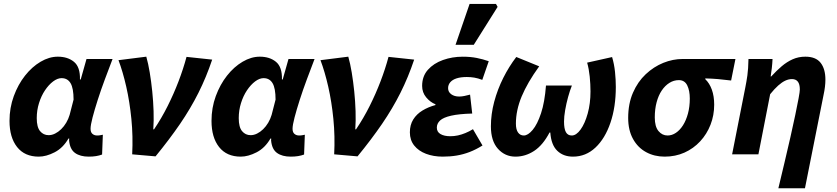

<svg xmlns="http://www.w3.org/2000/svg" viewBox="-20 -803 4355 999"><path d="M181.6 12Q108.5 12 69 -37.9Q29.5 -87.8 29.5 -174Q29.5 -242.2 51.7 -302.8Q73.9 -363.3 110.2 -409.4Q146.6 -455.5 191.3 -481.8Q235.9 -508.1 280.9 -508.1Q332.2 -508.1 364.9 -481.3Q397.7 -454.4 396 -389.6H400L430.1 -496.1H565.7Q546.2 -445.2 525.6 -390Q505 -334.7 488.5 -283.2Q472 -231.6 461.6 -191.8Q451.2 -152 451.2 -132.9Q451.2 -114.7 461 -106.4Q470.8 -98 485.4 -98Q495.5 -98 502.2 -99.5Q508.8 -101 515.1 -102L511.2 1.1Q496.6 6.5 479.5 9.3Q462.4 12 441.5 12Q397.2 12 370.4 -7.2Q343.6 -26.4 339.5 -72.4Q339.5 -74 339.8 -76.7Q340 -79.4 340.2 -82.2H336.2Q308 -33.2 264.2 -10.6Q220.4 12 181.6 12ZM233.1 -99.7Q249.9 -99.7 266.6 -108Q283.2 -116.2 298.1 -130.6Q313 -145 324.5 -164.4Q335.9 -183.8 342.3 -205.3L362.8 -284.7Q362.8 -344.2 347.1 -370.3Q331.4 -396.4 300.4 -396.4Q279.3 -396.4 256.5 -379.4Q233.7 -362.3 214.2 -333.3Q194.7 -304.3 183 -266.7Q171.2 -229.2 171.2 -188.3Q171.2 -141.5 188.6 -120.6Q206 -99.7 233.1 -99.7Z M667.8 0Q672.5 -94.2 663.6 -183.9Q654.7 -273.5 637 -351.6Q619.2 -429.7 596.5 -489.9L741.2 -508.1Q751.3 -473 759.1 -425.9Q766.9 -378.9 772.2 -327.2Q777.5 -275.5 779.1 -224.6Q780.7 -173.8 777.6 -130.2H781.6Q820.6 -187.9 852.4 -251.4Q884.2 -314.9 909 -379.8Q933.8 -444.6 950.5 -507.1L1084 -492.8Q1053.2 -400.9 1012.5 -319.9Q971.8 -238.8 916.9 -158.4Q861.9 -78.1 789.3 10.6Z M1232.6 12Q1159.5 12 1120 -37.9Q1080.5 -87.8 1080.5 -174Q1080.5 -242.2 1102.7 -302.8Q1124.9 -363.3 1161.2 -409.4Q1197.6 -455.5 1242.3 -481.8Q1286.9 -508.1 1331.9 -508.1Q1383.2 -508.1 1415.9 -481.3Q1448.7 -454.4 1447 -389.6H1451L1481.1 -496.1H1616.7Q1597.2 -445.2 1576.6 -390Q1556 -334.7 1539.5 -283.2Q1523 -231.6 1512.6 -191.8Q1502.2 -152 1502.2 -132.9Q1502.2 -114.7 1512 -106.4Q1521.8 -98 1536.4 -98Q1546.5 -98 1553.2 -99.5Q1559.8 -101 1566.1 -102L1562.2 1.1Q1547.6 6.5 1530.5 9.3Q1513.4 12 1492.5 12Q1448.2 12 1421.4 -7.2Q1394.6 -26.4 1390.5 -72.4Q1390.5 -74 1390.8 -76.7Q1391 -79.4 1391.2 -82.2H1387.2Q1359 -33.2 1315.2 -10.6Q1271.4 12 1232.6 12ZM1284.1 -99.7Q1300.9 -99.7 1317.6 -108Q1334.2 -116.2 1349.1 -130.6Q1364 -145 1375.5 -164.4Q1386.9 -183.8 1393.3 -205.3L1413.8 -284.7Q1413.8 -344.2 1398.1 -370.3Q1382.4 -396.4 1351.4 -396.4Q1330.3 -396.4 1307.5 -379.4Q1284.7 -362.3 1265.2 -333.3Q1245.7 -304.3 1234 -266.7Q1222.2 -229.2 1222.2 -188.3Q1222.2 -141.5 1239.6 -120.6Q1257 -99.7 1284.1 -99.7Z M1718.8 0Q1723.5 -94.2 1714.6 -183.9Q1705.7 -273.5 1688 -351.6Q1670.2 -429.7 1647.5 -489.9L1792.2 -508.1Q1802.3 -473 1810.1 -425.9Q1817.9 -378.9 1823.2 -327.2Q1828.5 -275.5 1830.1 -224.6Q1831.7 -173.8 1828.6 -130.2H1832.6Q1871.6 -187.9 1903.4 -251.4Q1935.2 -314.9 1960 -379.8Q1984.8 -444.6 2001.5 -507.1L2135 -492.8Q2104.2 -400.9 2063.5 -319.9Q2022.8 -238.8 1967.9 -158.4Q1912.9 -78.1 1840.3 10.6Z M2283.6 12Q2235.5 12 2196.5 -2.8Q2157.6 -17.6 2135.1 -45.9Q2112.6 -74.2 2112.6 -114.5Q2112.6 -153.2 2130.2 -181.4Q2147.8 -209.6 2178.2 -228Q2208.6 -246.4 2245.7 -256.4V-260.4Q2218.3 -271.4 2197.3 -296.7Q2176.4 -322 2176.4 -356Q2176.4 -406.2 2206.4 -439.9Q2236.3 -473.5 2284.8 -490.8Q2333.2 -508 2387.8 -508Q2427.5 -508 2460.5 -501.5Q2493.5 -494.9 2523 -484.5L2489.4 -387.4Q2467 -395.9 2448.1 -399.1Q2429.2 -402.3 2409 -402.3Q2377.8 -402.3 2356.1 -395.4Q2334.5 -388.6 2323 -375.3Q2311.5 -362 2311.5 -344.4Q2311.5 -324.4 2327.9 -312.6Q2344.2 -300.7 2369.2 -300.7Q2382.5 -300.7 2396.5 -303.7Q2410.4 -306.7 2425.8 -310.7L2437 -212.2Q2367.3 -210.3 2327 -201Q2286.7 -191.8 2269.8 -176.1Q2252.9 -160.5 2252.9 -139Q2252.9 -116.6 2272.1 -105.4Q2291.3 -94.2 2323.2 -94.2Q2343.3 -94.2 2362.6 -98.4Q2382 -102.7 2401.4 -110.7Q2420.9 -118.6 2440.9 -130.8L2490.5 -46Q2456.1 -24.6 2423.5 -12.1Q2391 0.4 2356.8 6.2Q2322.7 12 2283.6 12ZM2350.2 -569.9 2423.4 -782.7H2560.5L2569.1 -767.2L2445.1 -569.9Z M2662.2 12Q2607.5 12 2570.8 -28.9Q2534.2 -69.7 2534.2 -145.5Q2534.2 -208.9 2551.4 -273.4Q2568.7 -338 2598.6 -397.7Q2628.6 -457.3 2666.3 -506.5L2785.5 -457.9Q2724.2 -373.2 2694.2 -301Q2664.3 -228.8 2664.3 -159.8Q2664.3 -128.9 2675.5 -113.5Q2686.7 -98 2705.4 -98Q2727 -98 2751.5 -127.1Q2776 -156.2 2795.1 -213.9Q2814.2 -271.6 2820.8 -357.9H2955.6Q2945.2 -332.1 2935.8 -298Q2926.5 -264 2920.6 -230.1Q2914.7 -196.2 2914.7 -170.7Q2914.7 -133 2924.4 -115.5Q2934 -98 2955 -98Q2978.4 -98 3000.9 -129.1Q3023.4 -160.2 3037.9 -212.4Q3052.4 -264.6 3052.4 -327.3Q3052.4 -364.7 3048.4 -404.3Q3044.4 -443.9 3035 -477.1L3164.8 -506.1Q3175.8 -469.5 3180 -428.7Q3184.2 -387.8 3184.2 -350.7Q3184.2 -246.4 3156.2 -164.3Q3128.2 -82.2 3078.1 -35.1Q3028 12 2961.3 12Q2911 12 2879.4 -18.6Q2847.8 -49.2 2843.3 -113.5H2839.3Q2804.7 -47.6 2759.2 -17.8Q2713.7 12 2662.2 12Z M3438.2 12Q3384.6 12 3341.6 -11.5Q3298.6 -34.9 3273.6 -80.2Q3248.5 -125.5 3248.5 -189.5Q3248.5 -263.5 3273.4 -320.6Q3298.3 -377.8 3339.8 -416.8Q3381.4 -455.8 3431.3 -476Q3481.2 -496.1 3532.2 -496.1H3806.6L3784.1 -384.1Q3747.2 -388.7 3715.8 -391.5Q3684.3 -394.2 3649.7 -395V-391Q3671.8 -369.9 3683.9 -336.3Q3696 -302.7 3696 -258.1Q3696 -203 3676.9 -154Q3657.8 -105 3623 -67.5Q3588.3 -30.1 3541.3 -9Q3494.2 12 3438.2 12ZM3453.4 -98Q3476.2 -98 3496.8 -111.9Q3517.5 -125.7 3533.7 -151.1Q3549.9 -176.6 3559.5 -212.1Q3569.1 -247.7 3569.1 -290.2Q3569.1 -331.8 3555.7 -358.9Q3542.3 -386.1 3512.1 -386.1Q3485.9 -386.1 3463.2 -371.9Q3440.5 -357.8 3423.2 -332.2Q3406 -306.6 3396.5 -271.1Q3386.9 -235.6 3386.9 -191.9Q3386.9 -144.3 3406.1 -121.2Q3425.3 -98 3453.4 -98Z M4029.9 176.7Q4046.1 109.5 4062.2 41.5Q4078.3 -26.6 4092.7 -89.7Q4107.1 -152.9 4117.9 -205Q4128.7 -257.2 4135.2 -291.7Q4141.6 -326.1 4141.6 -337.2Q4141.6 -365.3 4131.1 -378.4Q4120.7 -391.5 4100.9 -391.5Q4083.2 -391.5 4065.8 -383.3Q4048.3 -375.1 4029 -357.9Q4009.6 -340.6 3987.2 -312.8L3926.1 0H3789.3L3858 -348.1Q3864 -377.9 3868.7 -410.6Q3873.4 -443.4 3874.4 -496.1H3999.6Q3998.6 -472.7 3995.9 -449.2Q3993.2 -425.7 3989.9 -405.2H3992.7Q4020.5 -435.5 4047.6 -458.5Q4074.8 -481.5 4104.8 -494.8Q4134.8 -508.1 4170.4 -508.1Q4224.9 -508.1 4249.8 -476.2Q4274.7 -444.4 4274.7 -388.6Q4274.7 -370.9 4272.3 -351Q4269.9 -331 4264.9 -308L4168.3 176.7Z"/></svg>

Font: Source Sans 3 VF
Style: Italic
Weight: 200
Italic angle: -11°
Designer: Paul D. Hunt
Foundry: Adobe Systems Incorporated
Version: Version 3.042;hotconv 1.0.118;makeotfexe 2.5.65603